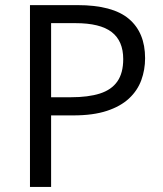

<svg xmlns="http://www.w3.org/2000/svg" viewBox="-20 -734 642 754"><path d="M284.2 -713.9Q422.4 -713.9 486.1 -659.9Q549.8 -606 549.8 -505.4Q549.8 -460 534.9 -419.2Q520 -378.4 486.8 -347.4Q453.6 -316.4 399.7 -298.6Q345.7 -280.8 267.6 -280.8H180.7V0H97.7V-713.9ZM276.4 -643.1H180.7V-352.1H258.3Q326.7 -352.1 372.3 -366.7Q418 -381.3 440.9 -414.3Q463.9 -447.3 463.9 -502Q463.9 -573.2 418.5 -608.2Q373 -643.1 276.4 -643.1Z"/></svg>

Font: Pena Sans
Style: Regular
Weight: 400
Designer: Monotype Design Team
Foundry: Monotype Imaging Inc.
Version: Version 3.000